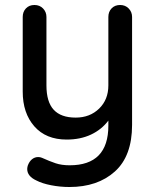

<svg xmlns="http://www.w3.org/2000/svg" viewBox="-20 -549 619 769"><path d="M509 -481V-49Q509 76 440 138Q371 200 258 200Q221 200 185 193Q149 186 126 174Q89 157 89 128Q89 123 91 115Q97 98 108 89Q119 80 133 80Q141 80 148 83Q179 97 203 105Q227 113 259 113Q414 113 414 -46V-66Q387 -30 344.5 -10Q302 10 247 10Q164 10 117.5 -43Q71 -96 71 -182V-481Q71 -502 84 -515.5Q97 -529 118 -529Q139 -529 152.5 -515Q166 -501 166 -481V-207Q166 -141 195 -109.5Q224 -78 283 -78Q340 -78 377 -114Q414 -150 414 -207V-481Q414 -502 427 -515.5Q440 -529 461 -529Q482 -529 495.5 -515Q509 -501 509 -481Z"/></svg>

Font: Quicksand Medium
Style: Regular
Weight: 500
Designer: Andrew Paglinawan
Foundry: Andrew Paglinawan
Version: Version 3.000